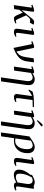

<svg xmlns="http://www.w3.org/2000/svg" viewBox="1626 -2296 965 4256"><g transform="rotate(90 2108.0 -168.5)"><path d="M87.9 -405.8Q151.9 -429.2 174.6 -436.5Q197.3 -443.8 210.9 -443.8Q241.2 -443.8 241.2 -419.9Q241.2 -418.9 238.8 -401.9L206.1 -167L400.9 -405.8Q432.1 -443.8 467.8 -443.8Q490.2 -443.8 507.8 -439L526.9 -426.8L481 -347.2Q461.4 -355 435.1 -355Q412.6 -355 394.8 -345.9Q377 -336.9 356.9 -311L320.8 -267.1L402.8 -83Q414.1 -57.1 422.6 -48.1Q431.2 -39.1 446.8 -39.1Q464.8 -39.1 493.2 -50.8L500 -26.9Q435.1 4.9 391.1 4.9Q366.2 4.9 350.3 -11Q334.5 -26.9 319.8 -58.1L259.8 -191.9L199.2 -117.2L182.1 0L95.2 6.8L97.2 -19L147.9 -372.1Q150.9 -393.1 141.1 -393.1Q129.9 -393.1 94.2 -378.9Z M600.6 -405.8Q664.6 -429.2 687.3 -436.5Q710 -443.8 723.6 -443.8Q753.9 -443.8 753.9 -419.9Q753.9 -418.9 751.5 -401.9L711.9 -116.2Q708.5 -85.9 708.5 -70.8Q708.5 -52.7 714.6 -46.9Q720.7 -41 738.8 -41Q757.3 -41 787.6 -50.8L794.9 -26.9Q734.4 4.9 687.5 4.9Q616.7 4.9 616.7 -54.2Q616.7 -72.8 622.6 -113.8L660.6 -372.1Q663.6 -393.1 653.8 -393.1Q642.6 -393.1 606.9 -378.9Z M895.5 -405.8Q959 -429.2 981.7 -436.5Q1004.4 -443.8 1016.6 -443.8Q1031.7 -443.8 1038.6 -435.5Q1045.4 -427.2 1047.9 -411.1L1121.6 -53.2Q1224.6 -107.4 1244.6 -245.1L1273.4 -434.1L1361.8 -439L1359.4 -411.1L1336.4 -256.8Q1331.1 -222.2 1316.2 -190.9Q1301.3 -159.7 1283.2 -136.2Q1265.1 -112.8 1237.8 -90.6Q1210.4 -68.4 1188.2 -54.2Q1166 -40 1134.8 -25.1Q1103.5 -10.3 1086.2 -2.9Q1068.8 4.4 1042.5 14.2L963.4 -372.1Q961.4 -385.3 958.3 -389.2Q955.1 -393.1 948.7 -393.1Q938.5 -393.1 902.8 -378.9Z M1450.2 -405.8Q1514.2 -429.2 1536.9 -436.5Q1559.6 -443.8 1573.2 -443.8Q1603.5 -443.8 1603.5 -421.9Q1603.5 -416 1602.5 -411.1L1601.1 -404.8Q1682.1 -456.1 1729.5 -456.1Q1796.9 -456.1 1832 -422.1Q1867.2 -388.2 1867.2 -323.2Q1867.2 -298.8 1864.3 -274.9L1784.2 289.1L1697.3 293.9L1699.2 267.1L1775.4 -270Q1778.3 -291.5 1778.3 -308.1Q1778.3 -410.2 1694.3 -410.2Q1659.2 -410.2 1597.2 -372.1L1544.4 0L1457.5 4.9L1459.5 -19L1510.3 -372.1Q1513.2 -393.1 1503.4 -393.1Q1492.2 -393.1 1456.5 -378.9Z M1965.3 -328.1 2011.2 -408.2Q2085.9 -439 2275.4 -439H2356.4L2351.1 -411.1H2321.3Q2235.4 -411.1 2198.2 -408.2L2159.2 -116.2Q2156.2 -90.3 2156.2 -70.8Q2156.2 -52.7 2162.1 -46.9Q2168 -41 2186 -41Q2205.1 -41 2235.4 -50.8L2242.2 -26.9Q2181.6 4.9 2135.3 4.9Q2064 4.9 2064 -54.2Q2064 -62.5 2071.3 -113.8L2110.4 -396Q2044.4 -372.1 1986.3 -317.9Z M2426.8 -405.8Q2490.7 -429.2 2513.4 -436.5Q2536.1 -443.8 2549.8 -443.8Q2580.1 -443.8 2580.1 -421.9Q2580.1 -416 2579.1 -411.1L2577.6 -404.8Q2658.7 -456.1 2706.1 -456.1Q2773.4 -456.1 2808.6 -422.1Q2843.8 -388.2 2843.8 -323.2Q2843.8 -298.8 2840.8 -274.9L2760.7 289.1L2673.8 293.9L2675.8 267.1L2752 -270Q2754.9 -291.5 2754.9 -308.1Q2754.9 -410.2 2670.9 -410.2Q2635.7 -410.2 2573.7 -372.1L2521 0L2434.1 4.9L2436 -19L2486.8 -372.1Q2489.7 -393.1 2480 -393.1Q2468.8 -393.1 2433.1 -378.9ZM2643.1 -520 2708 -597.2Q2724.1 -616.7 2733.4 -623.8Q2742.7 -630.9 2754.9 -630.9Q2759.3 -630.9 2763.9 -629.2Q2768.6 -627.4 2771.5 -626L2773.9 -624L2783.7 -605L2658.7 -504.9Z M2918 293.9 2919.9 269 3004.9 -336.9Q3156.7 -456.1 3231 -456.1Q3271 -456.1 3299.8 -443.6Q3328.6 -431.2 3345 -408.9Q3361.3 -386.7 3368.7 -359.6Q3376 -332.5 3376 -298.8Q3376 -162.1 3302.2 -78.6Q3228.5 4.9 3098.6 4.9Q3068.8 4.9 3043.9 0L3002.9 289.1ZM3048.8 -26.9Q3076.2 -22 3108.9 -22Q3143.1 -22 3174.6 -39.3Q3206.1 -56.6 3231.2 -88.9Q3256.3 -121.1 3271.5 -173.1Q3286.6 -225.1 3286.6 -289.1Q3286.6 -411.1 3201.7 -411.1Q3160.2 -411.1 3098.6 -372.1Z M3464.4 -405.8Q3528.3 -429.2 3551 -436.5Q3573.7 -443.8 3587.4 -443.8Q3617.7 -443.8 3617.7 -419.9Q3617.7 -418.9 3615.2 -401.9L3575.7 -116.2Q3572.3 -85.9 3572.3 -70.8Q3572.3 -52.7 3578.4 -46.9Q3584.5 -41 3602.5 -41Q3621.1 -41 3651.4 -50.8L3658.7 -26.9Q3598.1 4.9 3551.3 4.9Q3480.5 4.9 3480.5 -54.2Q3480.5 -72.8 3486.3 -113.8L3524.4 -372.1Q3527.3 -393.1 3517.6 -393.1Q3506.3 -393.1 3470.7 -378.9Z M3741.2 -99.1Q3741.2 -137.2 3749 -171.6Q3756.8 -206.1 3774.4 -240Q3792 -273.9 3811.3 -302.7Q3830.6 -331.5 3861.3 -371.1L3853.5 -394Q3962.4 -456.1 4011.2 -456.1Q4066.4 -456.1 4098.1 -434.1L4164.6 -439L4162.6 -411.1L4118.2 -116.2Q4113.3 -79.6 4113.3 -70.8Q4113.3 -53.2 4121.1 -47.1Q4128.9 -41 4147.5 -41Q4166 -41 4196.3 -50.8L4203.6 -26.9Q4143.1 4.9 4096.2 4.9Q4028.3 4.9 4025.4 -47.9Q3931.6 6.8 3860.4 6.8Q3800.8 6.8 3771 -23.7Q3741.2 -54.2 3741.2 -99.1ZM3829.6 -119.1Q3829.6 -75.2 3848.9 -56.2Q3868.2 -37.1 3906.2 -37.1Q3934.1 -37.1 3967.8 -49.6Q4001.5 -62 4025.4 -76.2L4055.2 -269Q4059.6 -291 4059.6 -309.1Q4059.6 -410.2 3977.5 -410.2Q3952.6 -410.2 3916.5 -396Q3829.6 -255.4 3829.6 -119.1Z"/></g></svg>

Font: Dehuti
Style: Bold-Italic
Weight: 700
Version: Version 1.2